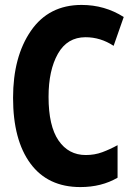

<svg xmlns="http://www.w3.org/2000/svg" viewBox="-20 -746 540 779"><path d="M306 13Q392 13 457 -25V-157Q426 -140 395 -128.5Q364 -117 328 -117Q258 -117 217.5 -176Q177 -235 177 -353Q177 -461 215 -528Q253 -595 327 -595Q388 -595 441 -560L482 -677Q405 -726 311 -726Q178 -726 105.5 -621Q33 -516 33 -349Q33 -178 103.5 -82.5Q174 13 306 13Z"/></svg>

Font: Noto Sans Mono Condensed Extra
Style: Regular
Weight: 800
Width: 3
Designer: Monotype Design Team
Foundry: Monotype Imaging Inc.
Version: Version 1.900